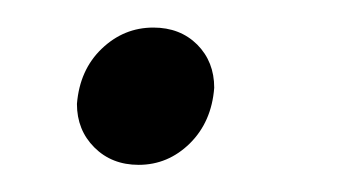

<svg xmlns="http://www.w3.org/2000/svg" viewBox="-20 -420 254 140"><path d="M36.1 -344.2Q38.1 -369.1 54.2 -384.5Q70.3 -399.9 91.8 -399.9Q111.3 -399.9 123.8 -387.5Q136.2 -375 136.2 -356Q134.3 -331.1 118.4 -315.4Q102.5 -299.8 81.1 -299.8Q61.5 -299.8 48.8 -312.5Q36.1 -325.2 36.1 -344.2Z"/></svg>

Font: BPreplay
Style: Italic
Weight: 400
Italic angle: -6°
Designer: Magenta/George Triantafyllakos
Foundry: Magenta/George Triantafyllakos
Version: Version 1.00